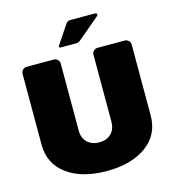

<svg xmlns="http://www.w3.org/2000/svg" viewBox="-130 -1008 1027 1133"><g transform="rotate(-15 383.5 -441.5)"><path d="M308.3 -758.3Q299.2 -758.3 299.2 -765.8Q299.2 -770 302.5 -774.2L378.3 -887.5Q385.8 -900 404.2 -900H550Q566.7 -900 566.7 -890.8Q566.7 -885.8 562.5 -881.7L428.3 -768.3Q415.8 -758.3 404.2 -758.3ZM50 -233.3V-666.7Q50 -680 60 -690Q70 -700 83.3 -700H250Q263.3 -700 273.3 -690Q283.3 -680 283.3 -666.7V-258.3Q283.3 -210.8 311.2 -184.6Q339.2 -158.3 383.3 -158.3Q427.5 -158.3 455.4 -184.6Q483.3 -210.8 483.3 -258.3V-666.7Q483.3 -680 493.3 -690Q503.3 -700 516.7 -700H683.3Q696.7 -700 706.7 -690Q716.7 -680 716.7 -666.7V-233.3Q716.7 -116.7 625.8 -50Q535 16.7 383.3 16.7Q231.7 16.7 140.8 -50Q50 -116.7 50 -233.3Z"/></g></svg>

Font: BoonTook Mon
Style: Regular
Weight: 400
Designer: Sungsit Sawaiwan
Foundry: FontUni
Version: Version 3.0